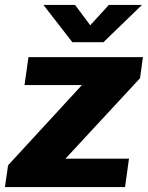

<svg xmlns="http://www.w3.org/2000/svg" viewBox="-54 -763 603 783"><path d="M-21 -89 280 -416H46L62 -530H529L517 -444L213 -116H472L456 0H-34ZM525 -743 368 -591H241L123 -743H252L314 -660L390 -743Z"/></svg>

Font: Morrison ExtraBold
Style: Regular
Weight: 800
Designer: Pablo Impallari, Rodrigo Fuenzalida (Modified by Dan O. Williams)
Version: Version 0.03;June 6, 2019;FontCreator 11.5.0.2425 64-bit; tt